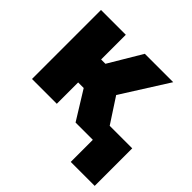

<svg xmlns="http://www.w3.org/2000/svg" viewBox="-178 -723 1074 1074"><g transform="rotate(45 359.0 -185.5)"><path d="M38.1 0V-545.9H234.4V-350.6H268.6L384.8 -545.9H609.4L434.6 -269.5L610.4 0H382.8L278.3 -168.9H234.4V0ZM709 -122.1V174.8H519.5V-122.1Z"/></g></svg>

Font: Inter Tight Black
Style: Regular
Weight: 900
Designer: Rasmus Andersson
Foundry: rsms
Version: Version 3.004; ttfautohint (v1.8.4.7-5d5b)